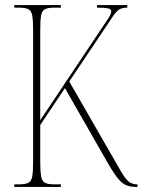

<svg xmlns="http://www.w3.org/2000/svg" viewBox="-20 -734 599 754"><path d="M36 0V-10H54Q79 -10 91 -16Q103 -22 106.5 -40.5Q110 -59 110 -98V-617Q110 -655 106.5 -673.5Q103 -692 91 -698Q79 -704 54 -704H36V-714H219V-704H194Q169 -704 157 -698Q145 -692 141.5 -673.5Q138 -655 138 -617V-262L362 -597Q394 -644 405.5 -662Q417 -680 417 -690Q417 -698 405 -701Q393 -704 361 -704V-714H480V-704Q459 -704 447 -696Q435 -688 420.5 -665.5Q406 -643 376 -599L252 -414L455 -61Q475 -27 488.5 -18.5Q502 -10 518 -10H520V0H514Q493 0 477 -6Q461 -12 445 -31Q429 -50 406 -89L235 -388L138 -243V-102Q138 -62 141.5 -42Q145 -22 157 -16Q169 -10 194 -10H219V0Z"/></svg>

Font: Noto Serif Display ExtraCondensed Thin
Style: Regular
Weight: 100
Width: 2
Designer: Monotype Design Team
Foundry: Monotype Imaging Inc.
Version: Version 2.009